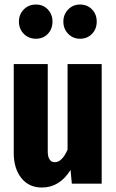

<svg xmlns="http://www.w3.org/2000/svg" viewBox="-20 -815 516 852"><path d="M212.9 -719.2Q212.9 -686.5 192.4 -664.8Q171.9 -643.1 139.2 -643.1Q106.9 -643.1 85.4 -665Q64 -687 64 -719.2Q64 -751 85.4 -772.9Q106.9 -794.9 139.2 -794.9Q171.4 -794.9 192.1 -773.2Q212.9 -751.5 212.9 -719.2ZM335 -794.9Q367.7 -794.9 388.4 -773.2Q409.2 -751.5 409.2 -719.2Q409.2 -686.5 388.4 -664.8Q367.7 -643.1 335 -643.1Q303.7 -643.1 282.5 -665Q261.2 -687 261.2 -719.2Q261.2 -751 282.5 -772.9Q303.7 -794.9 335 -794.9ZM431.2 -530.8V0H298.8L293 -61Q244.6 17.1 166 17.1Q107.9 17.1 74.5 -25.1Q41 -67.4 41 -136.2V-530.8H191.9V-142.1Q191.9 -119.6 200 -107.4Q208 -95.2 223.1 -95.2Q255.4 -95.2 279.8 -150.9V-530.8Z"/></svg>

Font: Fira Sans Compressed
Style: Bold
Weight: 700
Width: 1
Designer: Carrois Corporate & Edenspiekermann AG
Foundry: Carrois Corporate GbR & Edenspiekermann AG
Version: Version 4.203;PS 004.203;hotconv 1.0.88;makeotf.lib2.5.64775